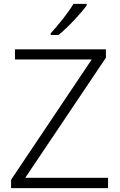

<svg xmlns="http://www.w3.org/2000/svg" viewBox="-20 -968 615 988"><path d="M426 -940V-948H358C332 -904 278 -836 241 -797V-788H281C331 -828 396 -899 426 -940ZM536 0V-53H110L525 -671V-714H57V-662H452L37 -43V0Z"/></svg>

Font: Noto Sans Devanagari UI Light
Style: Regular
Weight: 300
Designer: Jelle Bosma - Monotype Design Team
Foundry: Monotype Imaging Inc.
Version: Version 2.004